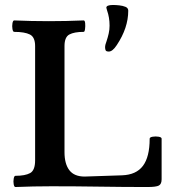

<svg xmlns="http://www.w3.org/2000/svg" viewBox="-20 -748 698 771"><path d="M417 -541Q407 -541 404.5 -545.5Q402 -550 402 -558Q402 -568 408 -583Q413 -598 416.5 -613.5Q420 -629 420 -645Q420 -678 410 -706Q407 -715 407 -717Q407 -728 434 -728Q445 -728 459 -726.5Q473 -725 484 -720.5Q495 -716 495 -705Q495 -636 449 -567Q432 -541 417 -541ZM42 3Q37 3 35 -8Q33 -19 35 -30.5Q37 -42 42 -42Q81 -42 101 -53Q121 -64 121 -104V-563Q121 -599 100 -609.5Q79 -620 37 -620Q32 -620 30 -631.5Q28 -643 30 -654.5Q32 -666 37 -666Q106 -663 176 -663Q246 -663 316 -666Q321 -666 322 -654.5Q323 -643 321.5 -631.5Q320 -620 316 -620Q278 -620 258.5 -609.5Q239 -599 239 -563V-137Q239 -90 258.5 -64.5Q278 -39 320 -39L470 -44Q527 -46 554 -82Q581 -118 581 -191Q581 -197 593 -199Q605 -201 617 -199Q629 -197 629 -191V-28Q629 -9 618 -3Q607 3 572 3Q476 3 379.5 1.5Q283 0 187 0Q114 0 42 3Z"/></svg>

Font: Junicode
Style: Bold
Weight: 700
Designer: Peter S. Baker
Version: Version 2.100; ttfautohint (v1.8.4)